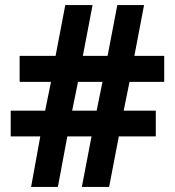

<svg xmlns="http://www.w3.org/2000/svg" viewBox="-20 -733 686 753"><path d="M488 -412 465 -299H591V-198H446L408 0H301L339 -198H244L207 0H102L138 -198H22V-299H157L180 -412H57V-514H198L236 -713H343L305 -514H402L440 -713H545L507 -514H624V-412ZM263 -299H359L382 -412H286Z"/></svg>

Font: Noto IKEA Simplified Chinese
Style: Bold
Weight: 700
Designer: Monotype Design Team
Foundry: Monotype Imaging Inc.
Version: Version 1.100